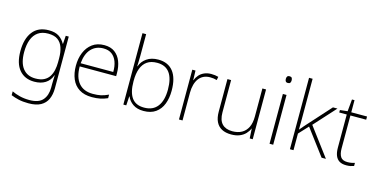

<svg xmlns="http://www.w3.org/2000/svg" viewBox="-91 -1247 3887 1974"><g transform="rotate(15 1852.5 -260.0)"><path d="M287 -540Q356 -540 396 -513Q436 -486 459 -443H462L468 -530H500V22Q500 87 477.5 136.5Q455 186 406 213Q357 240 276 240Q216 240 170.5 229.5Q125 219 89 204V163Q125 181 173 193Q221 205 277 205Q376 205 418.5 155.5Q461 106 461 23V-15Q461 -40 462 -61.5Q463 -83 464 -108H461Q441 -50 393.5 -20Q346 10 276 10Q174 10 116 -58.5Q58 -127 58 -258Q58 -389 116 -464.5Q174 -540 287 -540ZM289 -505Q224 -505 182 -475.5Q140 -446 119 -391Q98 -336 98 -258Q98 -144 145 -84.5Q192 -25 279 -25Q334 -25 369.5 -43Q405 -61 425 -92.5Q445 -124 453.5 -164Q462 -204 462 -246V-289Q462 -354 445.5 -402.5Q429 -451 392 -478Q355 -505 289 -505Z M878 -540Q946 -540 989.5 -507.5Q1033 -475 1054.5 -419.5Q1076 -364 1076 -294V-263H688Q688 -148 740 -86.5Q792 -25 890 -25Q939 -25 974.5 -32.5Q1010 -40 1055 -61V-23Q1016 -6 977.5 2Q939 10 889 10Q808 10 754 -24Q700 -58 674 -119.5Q648 -181 648 -260Q648 -338 674 -401Q700 -464 751 -502Q802 -540 878 -540ZM878 -505Q798 -505 748 -452Q698 -399 689 -297H1036Q1037 -359 1019.5 -406Q1002 -453 967 -479Q932 -505 878 -505Z M1262 -535Q1262 -509 1261 -475Q1260 -441 1259 -418H1262Q1280 -471 1329 -505.5Q1378 -540 1452 -540Q1556 -540 1611 -470.5Q1666 -401 1666 -266Q1666 -187 1642 -124.5Q1618 -62 1567.5 -26Q1517 10 1439 10Q1370 10 1326 -20.5Q1282 -51 1263 -97H1260L1254 0H1223V-760H1262ZM1449 -505Q1384 -505 1343 -476.5Q1302 -448 1282 -394.5Q1262 -341 1262 -265V-256Q1262 -143 1304 -84Q1346 -25 1436 -25Q1530 -25 1578 -88Q1626 -151 1626 -267Q1626 -385 1582 -445Q1538 -505 1449 -505Z M2015 -538Q2037 -538 2056 -535.5Q2075 -533 2092 -528L2085 -492Q2067 -497 2051 -499.5Q2035 -502 2013 -502Q1974 -502 1944 -487.5Q1914 -473 1894 -446Q1874 -419 1863.5 -380.5Q1853 -342 1853 -295V0H1815V-530H1849L1852 -429H1855Q1866 -460 1887.5 -484.5Q1909 -509 1941.5 -523.5Q1974 -538 2015 -538Z M2600 -530V0H2568L2562 -103H2560Q2548 -73 2523.5 -47Q2499 -21 2461.5 -5.5Q2424 10 2372 10Q2312 10 2271.5 -11.5Q2231 -33 2210 -76Q2189 -119 2189 -183V-530H2228V-187Q2228 -104 2266 -64.5Q2304 -25 2375 -25Q2433 -25 2474.5 -48Q2516 -71 2538.5 -116.5Q2561 -162 2561 -232V-530Z M2818 -530V0H2779V-530ZM2798 -724Q2817 -724 2823.5 -714Q2830 -704 2830 -688Q2830 -672 2823.5 -662Q2817 -652 2798 -652Q2782 -652 2775 -662Q2768 -672 2768 -688Q2768 -704 2775 -714Q2782 -724 2798 -724Z M3034 -381Q3034 -339 3034 -299.5Q3034 -260 3033 -218Q3044 -230 3053 -241Q3062 -252 3071.5 -263Q3081 -274 3092 -286L3312 -530H3360L3153 -302L3379 0H3333L3126 -276L3034 -177V0H2996V-760H3034Z M3600 -25Q3624 -25 3643 -28.5Q3662 -32 3678 -37V-4Q3662 2 3642 6Q3622 10 3597 10Q3551 10 3523 -7.5Q3495 -25 3481.5 -59Q3468 -93 3468 -143V-496H3388V-522L3468 -531L3480 -659H3507V-530H3675V-496H3507V-146Q3507 -87 3527.5 -56Q3548 -25 3600 -25Z"/></g></svg>

Font: Noto Sans Khmer ExtraLight
Style: Regular
Weight: 250
Version: Version 2.003